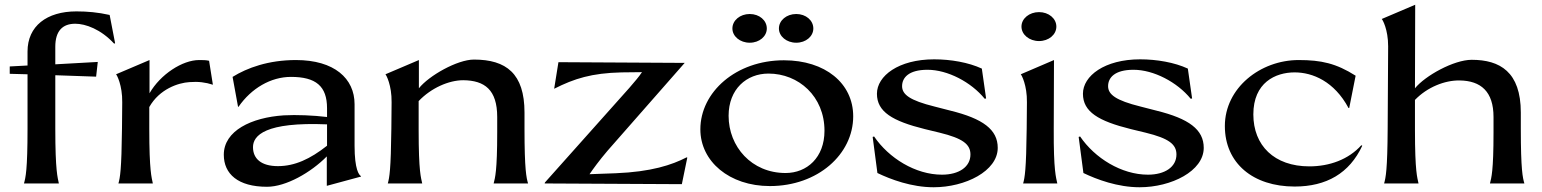

<svg xmlns="http://www.w3.org/2000/svg" viewBox="-20 -773 6497 809"><path d="M21 -493V-462L96 -460V-231C96 -57 88 -25 81 0H228C223 -25 213 -51 213 -231V-456L385 -450L392 -512L213 -502V-576C213 -643 244 -673 297 -673C340 -673 405 -650 461 -589L465 -591L442 -710C393 -721 348 -725 302 -725C177 -725 96 -663 96 -556V-497Z M479 0H624C619 -25 609 -51 609 -231V-322C652 -398 731 -424 778 -427C816 -430 846 -426 877 -416L861 -517C847 -520 835 -520 819 -520C749 -520 656 -460 610 -380V-520L469 -460C472 -458 496 -414 495 -342L494 -231C492 -57 486 -25 479 0Z M1357 10 1501 -29V-31C1493 -35 1474 -58 1474 -159V-334C1474 -442 1389 -520 1227 -520C1111 -520 1021 -487 960 -449L983 -323H985C1039 -401 1121 -449 1206 -449C1311 -449 1358 -410 1358 -317V-280C1301 -287 1229 -290 1176 -287C1039 -278 923 -222 923 -121C923 -40 983 14 1105 14C1185 14 1290 -46 1357 -114ZM1046 -153C1046 -202 1097 -260 1358 -249V-159C1287 -103 1222 -73 1151 -73C1081 -73 1046 -104 1046 -153Z M1614 0H1759C1754 -25 1744 -46 1744 -226V-347C1796 -402 1871 -435 1932 -435C2022 -434 2075 -395 2075 -280V-216C2075 -51 2066 -24 2060 0H2205C2198 -24 2190 -57 2190 -231V-299C2190 -463 2113 -522 1977 -522C1907 -522 1787 -454 1745 -401V-520L1604 -460C1607 -458 1631 -414 1630 -342L1629 -231C1627 -57 1621 -25 1614 0Z M2333 -511 2315 -399C2400 -442 2473 -465 2599 -468L2685 -469C2672 -449 2655 -430 2632 -403L2276 -4L2275 0L2853 3L2876 -109L2873 -110C2811 -78 2724 -49 2574 -43L2464 -39C2479 -61 2505 -97 2540 -138L2865 -508Z M3224 11C3426 11 3575 -123 3575 -283C3575 -422 3457 -519 3283 -519C3081 -519 2931 -385 2931 -228C2931 -93 3053 11 3224 11ZM3290 -44C3147 -44 3050 -155 3050 -285C3050 -398 3126 -463 3218 -463C3345 -463 3454 -367 3454 -222C3454 -109 3380 -44 3290 -44ZM3335 -593C3376 -593 3407 -620 3407 -653C3407 -687 3376 -714 3335 -714C3294 -714 3262 -687 3262 -653C3262 -620 3294 -593 3335 -593ZM3139 -593C3180 -593 3211 -620 3211 -653C3211 -687 3180 -714 3139 -714C3098 -714 3066 -687 3066 -653C3066 -620 3098 -593 3139 -593Z M3914 16C4047 16 4184 -52 4184 -150C4184 -227 4122 -273 3984 -307L3918 -324C3813 -350 3781 -375 3781 -410C3781 -445 3808 -479 3888 -479C3973 -479 4072 -427 4129 -357L4135 -358L4117 -484C4061 -510 3986 -523 3916 -523C3766 -523 3675 -453 3675 -378C3675 -302 3740 -263 3877 -229L3939 -214C4037 -190 4069 -165 4069 -122C4069 -70 4021 -37 3949 -37C3837 -37 3725 -107 3663 -198L3657 -196L3677 -44C3733 -17 3821 16 3914 16Z M4291 0H4435C4430 -25 4419 -51 4420 -231L4421 -520L4281 -460C4284 -458 4308 -414 4307 -342L4306 -231C4304 -57 4298 -25 4291 0ZM4358 -600C4399 -600 4431 -627 4431 -661C4431 -695 4399 -722 4358 -722C4317 -722 4284 -695 4284 -661C4284 -627 4317 -600 4358 -600Z M4782 16C4915 16 5052 -52 5052 -150C5052 -227 4990 -273 4852 -307L4786 -324C4681 -350 4649 -375 4649 -410C4649 -445 4676 -479 4756 -479C4841 -479 4940 -427 4997 -357L5003 -358L4985 -484C4929 -510 4854 -523 4784 -523C4634 -523 4543 -453 4543 -378C4543 -302 4608 -263 4745 -229L4807 -214C4905 -190 4937 -165 4937 -122C4937 -70 4889 -37 4817 -37C4705 -37 4593 -107 4531 -198L4525 -196L4545 -44C4601 -17 4689 16 4782 16Z M5662 -318H5665L5692 -454C5610 -506 5547 -520 5452 -520C5290 -520 5141 -402 5141 -242C5141 -85 5260 13 5435 13C5569 13 5666 -43 5720 -159L5716 -161C5662 -101 5582 -72 5497 -72C5349 -72 5261 -160 5261 -291C5261 -425 5354 -468 5435 -468C5511 -468 5602 -430 5662 -318Z M6273 -280V-216C6273 -51 6264 -24 6258 0H6403C6396 -24 6388 -57 6388 -231V-299C6388 -470 6300 -521 6181 -521C6106 -521 5985 -454 5942 -401L5943 -753L5802 -693C5805 -691 5829 -650 5829 -578L5827 -231C5826 -57 5819 -25 5812 0H5957C5952 -25 5942 -46 5942 -226V-352C5994 -406 6068 -435 6130 -434C6220 -433 6273 -387 6273 -280Z"/></svg>

Font: Coconat Demi
Style: Regular
Weight: 400
Designer: Sara Lavazza
Foundry: Collletttivo
Version: Version 1.000;Glyphs 3.2 (3217)